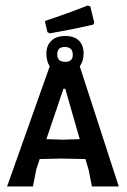

<svg xmlns="http://www.w3.org/2000/svg" viewBox="-20 -674 460 694"><path d="M142.1 -598.1Q224.3 -625.2 297.2 -654.2L306.5 -650.5L320.6 -592.5L316.8 -585Q240.2 -567.3 159.8 -553.3L151.4 -557.9ZM312.1 0 300.9 -57.9 288.8 -99.1 200.9 -100.9 123.4 -99.1 111.2 -61.7 99.1 0H5.6L159.8 -434.6Q147.7 -451.4 147.7 -480.4Q147.7 -509.3 165.4 -526.6Q183.2 -543.9 215.9 -543.9Q248.6 -543.9 265.4 -527.1Q282.2 -510.3 282.2 -481.3Q282.2 -452.3 268.2 -434.6L409.3 0ZM243 -476.6Q243 -503.7 215 -504.2Q186.9 -504.7 186.9 -477.6Q186.9 -450.5 215.4 -450.5Q243.9 -450.5 243 -476.6ZM215.9 -353.3H209.3L147.7 -171L207.5 -169.2L268.2 -171Z"/></svg>

Font: Gurajada
Style: Regular
Weight: 400
Designer: Purushoth Kumar Guthula
Foundry: SiliconAndhra, USA.
Version: Version 1.0.3; ttfautohint (v1.2.42-39fb)